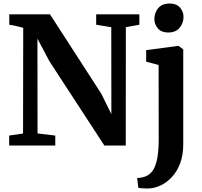

<svg xmlns="http://www.w3.org/2000/svg" viewBox="-20 -824 1144 1087"><path d="M32 0V-56.5L110.5 -68L111.5 -666.5Q99 -670 85.8 -673.2Q72.5 -676.5 59 -679.5Q45.5 -682.5 32.5 -684V-743H263L554 -292.5L610.5 -178L610 -670L524.5 -684V-743H769V-684L692.5 -670L692 0H571L260.5 -476L192 -605L192.5 -68.5L293 -56.5V0ZM823 243Q812 243 799.5 242.8Q787 242.5 777 241.5Q767 240.5 763 238.5L756.5 183.5Q763.5 184 778 181.8Q792.5 179.5 808.5 172.5Q834.5 161 849.8 133.5Q865 106 871.8 63.8Q878.5 21.5 878.5 -35L878 -456L807.5 -475V-540L987.5 -564H991L1017.5 -544.5V-9Q1017.5 53.5 1000 100.2Q982.5 147 953.2 178.2Q924 209.5 890 225.5Q856 241.5 823 243ZM931.5 -640Q893.5 -640 873.8 -663.2Q854 -686.5 854 -716Q854 -752 875.8 -778Q897.5 -804 940 -804H941Q979 -804 999 -781.2Q1019 -758.5 1019 -729Q1019 -693.5 997 -666.8Q975 -640 932.5 -640Z"/></svg>

Font: Merriweather 28pt
Style: Bold
Weight: 700
Version: Version 2.100